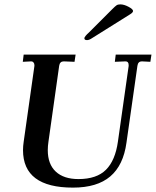

<svg xmlns="http://www.w3.org/2000/svg" viewBox="-20 -846 711 876"><path d="M85 -161Q85 -179 88 -199L137 -545V-549Q137 -556 133 -561Q129 -566 123 -566L84 -564L88 -597H325L320 -564L271 -566Q253 -566 250 -546L201 -199Q198 -179 198 -161Q198 -97 234.5 -63Q271 -29 338 -29Q421 -29 463.5 -71.5Q506 -114 518 -200L567 -545V-549Q567 -566 553 -566L504 -564L508 -597H671L666 -564L627 -566Q610 -566 607 -546L557 -195Q543 -92 483 -41Q423 10 313 10Q85 10 85 -161ZM365 -671Q365 -676 371.5 -683.5Q378 -691 385 -697L492 -804Q506 -818 512 -822Q518 -826 529 -826Q546 -826 566.5 -815Q587 -804 587 -796Q587 -789 574 -781L400 -672Q387 -663 377 -663Q365 -663 365 -671Z"/></svg>

Font: Unna Medium
Style: Italic
Weight: 500
Italic angle: -8.05°
Designer: Jorge de Buen Unna
Foundry: Omnibus-Type
Version: Version 2.008